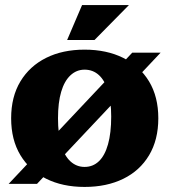

<svg xmlns="http://www.w3.org/2000/svg" viewBox="-20 -726 668 758"><path d="M314 12Q227 12 162 -20.5Q97 -53 60.5 -113.5Q24 -174 24 -259Q24 -344 60.5 -404.5Q97 -465 162 -497.5Q227 -530 314 -530Q401 -530 466.5 -497.5Q532 -465 568.5 -404.5Q605 -344 605 -259Q605 -174 568.5 -113Q532 -52 466.5 -20Q401 12 314 12ZM314 -67Q347 -67 370.5 -89.5Q394 -112 406.5 -156.5Q419 -201 419 -266Q419 -325 406.5 -366.5Q394 -408 370.5 -429.5Q347 -451 314 -451Q282 -451 258 -428.5Q234 -406 221.5 -363.5Q209 -321 209 -259Q209 -197 221.5 -154Q234 -111 258 -89Q282 -67 314 -67ZM14 0 502 -518H614L126 0ZM245 -568 304 -706H489L353 -568Z"/></svg>

Font: Montagu Slab
Style: Bold
Weight: 700
Designer: Florian Karsten
Foundry: Florian Karsten
Version: Version 1.000